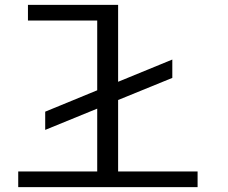

<svg xmlns="http://www.w3.org/2000/svg" viewBox="-20 -770 940 790"><path d="M55 0V-64.5H380V-323L166 -235.5V-310.5L380 -398.5V-685.5H95V-750H466V-433.5L689 -525V-449.5L466 -358.5V-64.5H793V0Z"/></svg>

Font: Trispace Expanded Light
Style: Regular
Weight: 300
Width: 7
Designer: Tyler Finck
Foundry: Etcetera Type Company
Version: Version 1.210; ttfautohint (v1.8.3)